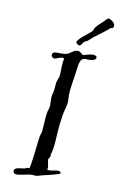

<svg xmlns="http://www.w3.org/2000/svg" viewBox="-84 -765 520 828"><g transform="rotate(10 176.0 -351.0)"><path d="M300 -546C296 -549 291 -551 285 -551C268 -551 246 -542 242 -542C238 -542 229 -556 217 -556C199 -556 185 -538 172 -535C144 -527 109 -542 109 -519C109 -511 117 -506 121 -506C132 -506 145 -515 156 -515C159 -515 162 -514 165 -513C157 -488 162 -462 158 -433C156 -425 152 -417 150 -411C147 -399 148 -390 146 -375C145 -361 139 -350 139 -335C139 -325 140 -315 140 -305C140 -289 134 -282 132 -269C128 -241 128 -211 125 -185C123 -175 119 -167 118 -159C115 -139 104 -21 98 -21H90C85 -21 83 -18 81 -17C64 -13 34 -15 34 1C34 12 40 15 50 15C68 15 97 5 114 5C122 5 127 6 132 6C134 6 137 5 140 5C154 -1 235 -16 235 -23C235 -31 226 -32 220 -32C209 -32 197 -27 185 -27C182 -27 179 -28 176 -28C176 -31 177 -34 177 -37C177 -49 172 -64 172 -70C172 -79 180 -84 180 -88C180 -90 179 -91 179 -93V-94C191 -130 189 -171 194 -225C196 -239 199 -259 201 -276C205 -296 213 -315 213 -335C213 -344 212 -354 212 -364C212 -387 219 -421 223 -451C230 -501 229 -527 257 -527C261 -527 265 -526 270 -526C279 -526 301 -529 301 -540C301 -542 301 -543 300 -546ZM348 -679C351 -683 352 -687 352 -690C352 -705 330 -716 321 -717V-715C321 -714 316 -713 315 -711C298 -691 271 -675 266 -653C254 -638 204 -607 204 -591C204 -587 213 -580 219 -580C228 -581 229 -591 236 -598C240 -601 246 -603 251 -606C258 -612 266 -620 271 -624C299 -646 329 -666 338 -677C340 -679 346 -677 348 -679Z"/></g></svg>

Font: Jim Nightshade
Style: Regular
Weight: 400
Designer: Astigmatic (AOETI)
Foundry: Astigmatic (AOETI)
Version: Version 1.000